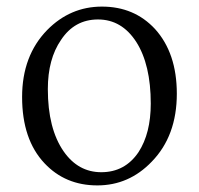

<svg xmlns="http://www.w3.org/2000/svg" viewBox="-20 -548 603 582"><path d="M275 14Q178 14 115 -53Q47 -125 47 -254Q47 -379 123 -457Q193 -528 289 -528Q387 -528 450 -460Q516 -387 516 -264Q516 -136 440 -58Q371 14 275 14ZM287 -26Q359 -26 400 -87Q437 -144 437 -234Q437 -352 393 -421Q349 -489 277 -489Q206 -489 165 -427Q125 -369 125 -278Q125 -158 173 -89Q217 -26 287 -26Z"/></svg>

Font: Cactus Classical Serif
Style: Regular
Weight: 400
Designer: Henry Chan (via Glyphwiki)、田海東、宇文滿月
Foundry: Moonlit Owen
Version: Version 1.000